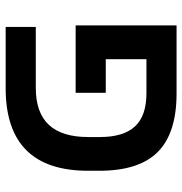

<svg xmlns="http://www.w3.org/2000/svg" viewBox="-3 -641 644 678"><g transform="rotate(90 319.0 -302.0)"><path d="M463.9 -333Q463.9 -416 426.5 -456.5Q389.2 -497.1 309.1 -497.1H189V-353.5H307.6V-247.1H69.8V-603.5H310.1Q449.7 -603.5 516.4 -537.4Q583 -471.2 583 -331.1V-291Q583 0 291.5 0H75.2V-106.4H290.5Q377.9 -106.4 420.9 -152.6Q463.9 -198.7 463.9 -291.5Z"/></g></svg>

Font: Arimo SemiBold
Style: Regular
Weight: 600
Designer: Steve Matteson
Foundry: Monotype Imaging Inc.
Version: Version 1.33